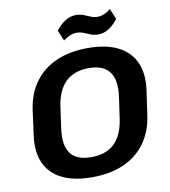

<svg xmlns="http://www.w3.org/2000/svg" viewBox="-97 -987 957 1080"><g transform="rotate(-10 381.5 -447.5)"><path d="M342 10.1Q239 10.1 171 -23.7Q102.9 -57.5 74.2 -122.6Q45.5 -187.7 58.5 -279.8L77.4 -420.2Q90.4 -512.8 137.9 -577.6Q185.4 -642.5 262.7 -676.3Q340.1 -710.1 443 -710.1Q546.4 -710.1 614 -676.3Q681.6 -642.5 711 -577.6Q740.5 -512.8 727.5 -420.2L707.6 -279.8Q694.6 -187.7 647.1 -122.6Q599.6 -57.5 522.5 -23.7Q445.4 10.1 342 10.1ZM357.2 -102.1Q441.5 -102.1 489.9 -148.8Q538.3 -195.4 551.2 -289.2L568.6 -410.8Q581.5 -504.6 546.3 -551.2Q511.1 -597.9 428.8 -597.9Q344.9 -597.9 296.3 -551.2Q247.7 -504.6 234.3 -410.8L217.3 -289.2Q204.5 -195.4 238.9 -148.8Q273.4 -102.1 357.2 -102.1ZM293.8 -835.5Q320.3 -869.2 349 -886.8Q377.6 -904.4 408.3 -904.4Q432.9 -904.4 452.2 -896.9Q471.6 -889.4 489.9 -881.4Q508.2 -873.5 528.3 -873.5Q546.3 -873.5 565.4 -881Q584.5 -888.5 603.6 -905L628.8 -844Q603.2 -810.3 575.4 -792.7Q547.5 -775.1 514.8 -775.1Q490.7 -775.1 471.4 -783.1Q452 -791.1 434.5 -798.3Q416.9 -805.6 395.3 -805.6Q376.7 -805.6 357.9 -797.8Q339 -790 319.4 -775Z"/></g></svg>

Font: Pathway Extreme 8pt Thin 12pt
Style: Italic
Weight: 100
Italic angle: -8°
Version: Version 1.001;gftools[0.9.26]